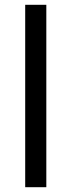

<svg xmlns="http://www.w3.org/2000/svg" viewBox="-20 -780 298 800"><path d="M173 0H85V-760H173Z"/></svg>

Font: Noto Sans Indic Siyaq Numbers
Style: Regular
Weight: 400
Designer: Monotype Design Team
Foundry: Monotype Imaging Inc.
Version: Version 2.002; ttfautohint (v1.8.4.7-5d5b)